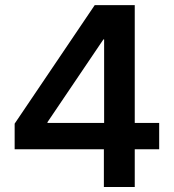

<svg xmlns="http://www.w3.org/2000/svg" viewBox="-20 -748 694 768"><path d="M38.6 -150.9V-253.4L358.9 -727.5H441.9V-590.3H393.6L169.9 -259.3V-256.3H616.7V-150.9ZM395.5 0V-181.6L396.5 -228.5V-727.5H519V0Z"/></svg>

Font: Inter 24pt SemiBold
Style: Regular
Weight: 600
Designer: Rasmus Andersson
Foundry: rsms
Version: Version 4.001;git-66647c0bb